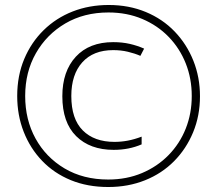

<svg xmlns="http://www.w3.org/2000/svg" viewBox="-20 -742 871 770"><path d="M414 8Q331 8 264 -19.5Q197 -47 149 -97Q101 -147 75 -213.5Q49 -280 49 -357Q49 -438 77 -505Q105 -572 155 -621Q205 -670 271.5 -696Q338 -722 416 -722Q497 -722 564.5 -694Q632 -666 680.5 -615.5Q729 -565 755.5 -498.5Q782 -432 782 -356Q782 -278 754.5 -211.5Q727 -145 678 -95.5Q629 -46 561.5 -19Q494 8 414 8ZM414 -22Q488 -22 549.5 -48Q611 -74 656 -120Q701 -166 725 -226.5Q749 -287 749 -357Q749 -427 725 -487.5Q701 -548 656.5 -594Q612 -640 550.5 -666Q489 -692 415 -692Q317 -692 242 -648Q167 -604 124 -528.5Q81 -453 81 -357Q81 -262 122.5 -186.5Q164 -111 239 -66.5Q314 -22 414 -22ZM436 -141Q341 -141 285.5 -196Q230 -251 230 -356Q230 -456 284 -514.5Q338 -573 434 -573Q470 -573 500.5 -566Q531 -559 558 -547L543 -518Q520 -528 492.5 -534.5Q465 -541 434 -541Q354 -541 310 -492Q266 -443 266 -357Q266 -265 312 -219Q358 -173 439 -173Q466 -173 492.5 -178Q519 -183 548 -194V-163Q497 -141 436 -141Z"/></svg>

Font: Noto Sans Khmer UI Condensed ExtraLight
Style: Regular
Weight: 200
Width: 3
Designer: Danh Hong and the Monotype Design Team
Foundry: Monotype Imaging Inc.
Version: Version 2.002; ttfautohint (v1.8.4.7-5d5b)